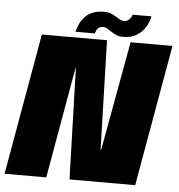

<svg xmlns="http://www.w3.org/2000/svg" viewBox="-83 -860 853 913"><g transform="rotate(5 343.0 -404.0)"><path d="M-27.5 0H171.5L265 -531.5H266.5L282.5 0H596L715 -675H515L420 -152.5H417.5L402.5 -675H91.5ZM477 -697.5Q510.5 -697.5 533.5 -709.2Q556.5 -721 570.8 -738.2Q585 -755.5 593 -774Q601 -792.5 603.5 -806.5H513Q511.5 -800.5 506.8 -792.2Q502 -784 494 -778.5Q486 -773 475 -773Q464.5 -773 454.8 -778.2Q445 -783.5 434.2 -790.8Q423.5 -798 409.8 -803.2Q396 -808.5 377 -808.5Q343.5 -808.5 319.8 -797.8Q296 -787 282 -769.8Q268 -752.5 260.5 -734.5Q253 -716.5 249.5 -702H341.5Q343.5 -708.5 347.2 -716.8Q351 -725 358.8 -730.5Q366.5 -736 380 -736Q390.5 -736 399.8 -730Q409 -724 420 -716.8Q431 -709.5 444.5 -703.5Q458 -697.5 477 -697.5Z"/></g></svg>

Font: Anybody Condensed Black
Style: Italic
Weight: 900
Width: 3
Italic angle: -10°
Version: Version 1.113;gftools[0.9.25]